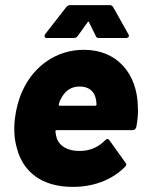

<svg xmlns="http://www.w3.org/2000/svg" viewBox="-20 -720 569 748"><path d="M327 -633 353 -580C355 -574 359 -572 365 -572H471C481 -572 485 -579 480 -587L421 -692C418 -697 414 -700 408 -700H253C247 -700 242 -697 238 -692L156 -587C151 -579 154 -572 162 -572H268C274 -572 279 -574 283 -580L321 -633C324 -637 326 -637 327 -633ZM517 -304C515 -432 437 -526 307 -526C201 -526 112 -464 68 -367C53 -335 43 -298 38 -258C33 -214 36 -176 46 -142C70 -49 145 8 262 8C339 9 415 -17 467 -70C473 -75 474 -81 469 -86L406 -174C402 -180 396 -180 390 -174C366 -149 333 -132 292 -132C243 -131 213 -151 202 -179C199 -188 197 -197 196 -207C195 -211 198 -213 201 -213H497C503 -213 509 -217 511 -225C516 -252 519 -279 517 -304ZM290 -383C326 -383 348 -365 354 -332C355 -326 356 -320 356 -313C356 -310 354 -308 351 -308H212C210 -308 208 -310 209 -313C211 -321 213 -328 217 -334C232 -365 256 -383 290 -383Z"/></svg>

Font: Barlow ExtraBold
Style: Italic
Weight: 800
Italic angle: -7°
Designer: Jeremy Tribby
Foundry: Tribby Type
Version: Version 1.422;hotconv 1.0.109;makeotfexe 2.5.65596